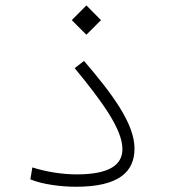

<svg xmlns="http://www.w3.org/2000/svg" viewBox="-20 -692 626 713"><path d="M262.2 1.5C421.4 1.5 479.5 -53.7 479.5 -140.6C479.5 -231.9 398.4 -341.8 292 -465.8L257.3 -439C358.9 -315.4 434.6 -212.4 434.6 -138.2C434.6 -80.6 387.7 -44.4 264.6 -44.4C210.9 -44.4 150.4 -54.2 100.1 -70.3L92.8 -25.9C137.7 -7.3 206.5 1.5 262.2 1.5ZM300.8 -563 355 -617.2 300.8 -671.9 246.6 -617.2Z"/></svg>

Font: Cascadia Mono PL ExtraLight
Style: Regular
Weight: 200
Monospace: yes
Designer: Aaron Bell
Foundry: Saja Typeworks
Version: Version 2404.023